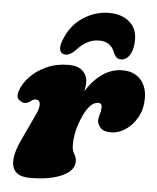

<svg xmlns="http://www.w3.org/2000/svg" viewBox="-53 -771 677 828"><g transform="rotate(5 286.0 -357.0)"><path d="M56.5 -307Q44 -307 31.2 -318.5Q18.5 -330 26.5 -354.5Q37 -388 65.5 -418.2Q94 -448.5 137 -467.8Q180 -487 233 -487Q271.5 -487 292.5 -467.8Q313.5 -448.5 313.5 -417Q313.5 -402 309 -380.5Q376 -484 465.5 -484Q514.5 -484 543 -453.8Q571.5 -423.5 571.5 -371Q571.5 -325.5 551.8 -289.8Q532 -254 501.5 -233.5Q471 -213 439 -213Q404.5 -213 391.8 -229.2Q379 -245.5 379 -258Q379 -272.5 384 -286.8Q389 -301 389 -317.5Q389 -335 373.5 -335Q333.5 -335 301.5 -253Q288 -218 283.8 -193Q279.5 -168 279.5 -144Q279.5 -121 289 -106.2Q298.5 -91.5 298.5 -74Q298.5 -35 246.2 -11Q194 13 108.5 13Q63 13 44.8 -7.5Q26.5 -28 30 -63.5Q33.5 -99 54.5 -143.5L109.5 -261Q124 -292 122 -309Q120 -326 103 -326Q93.5 -326 85 -319Q71 -307 56.5 -307ZM353.5 -603Q303.5 -603 262 -558.5Q236.5 -530 214.5 -530Q196 -530 190.5 -545.5Q185 -561 194 -585.5Q218.5 -654 272 -689.8Q325.5 -725.5 386.5 -725.5Q447 -725.5 481.8 -689.8Q516.5 -654 504 -585.5Q499.5 -561 486 -545.5Q472.5 -530 453.5 -530Q431.5 -530 421 -558.5Q403.5 -603 353.5 -603Z"/></g></svg>

Font: Fraunces 9pt SuperSoft Black
Style: Italic
Weight: 900
Italic angle: -16°
Version: Version 1.000;[0bf87f6ff]